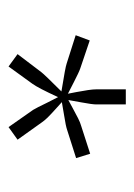

<svg xmlns="http://www.w3.org/2000/svg" viewBox="47 -800 313 447"><g transform="rotate(90 203.5 -576.5)"><path d="M198.2 -578.1Q195.8 -579.1 171.9 -591.6Q147.9 -604 139.2 -606.9L74.2 -628.9L62 -596.2L127.9 -575.2Q135.3 -572.3 192.9 -563Q153.3 -523.4 147.9 -516.1L106 -460.9L134.8 -439.9L174.8 -495.1Q184.6 -508.3 206.1 -555.2L218.8 -530.3Q231 -504.9 235.8 -497.1L275.9 -439.9L305.2 -460.9L265.1 -517.1Q261.2 -522.9 254.2 -530.3Q247.1 -537.6 232.4 -550.8L217.8 -564Q221.2 -564.9 247.6 -569.1Q273.9 -573.2 282.2 -576.2L348.1 -597.2L337.9 -629.9L272.9 -608.9Q265.6 -606.9 255.4 -601.8Q245.1 -596.7 231 -588.9Q216.8 -581.1 212.9 -579.1Q213.4 -583.5 218.3 -609.1Q223.1 -634.8 223.1 -644V-712.9H188V-644Q188 -636.7 189.7 -625Q191.4 -613.3 194.3 -598.1Q197.3 -583 198.2 -578.1Z"/></g></svg>

Font: Comic Neue Angular Light
Style: Regular
Weight: 300
Designer: Craig Rozynski
Foundry: Craig Rozynski
Version: Version 2.003